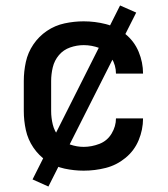

<svg xmlns="http://www.w3.org/2000/svg" viewBox="-20 -616 616 702"><path d="M286 8Q327 8 366.5 -2Q406 -12 438.5 -38.5Q471 -65 487 -103.5Q503 -142 503 -183H404Q404 -154 388 -127.5Q372 -101 343.5 -90Q315 -79 286 -79Q261 -79 236.5 -87.5Q212 -96 195.5 -116Q179 -136 173 -160.5Q167 -185 167 -210V-320Q167 -345 173 -370Q179 -395 195.5 -414.5Q212 -434 236.5 -442.5Q261 -451 286 -451Q315 -451 343.5 -440.5Q372 -430 388 -403.5Q404 -377 404 -347H503Q503 -388 487 -426.5Q471 -465 438.5 -491.5Q406 -518 366.5 -528Q327 -538 286 -538Q251 -538 216 -530.5Q181 -523 151.5 -503Q122 -483 102 -453.5Q82 -424 74.5 -389.5Q67 -355 67 -320V-210Q67 -175 74.5 -140.5Q82 -106 102 -76.5Q122 -47 151.5 -27Q181 -7 216 0.5Q251 8 286 8ZM157 66 478 -570 419 -596 99 40Z"/></svg>

Font: Iosevka Sparkle Medium
Style: Regular
Weight: 500
Designer: Belleve Invis
Foundry: Belleve Invis
Version: Version 4.5.0; ttfautohint (v1.8.3)